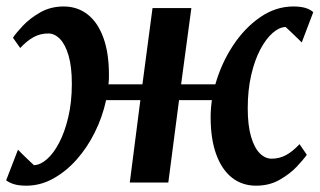

<svg xmlns="http://www.w3.org/2000/svg" viewBox="-26 -578 1012 608"><path d="M57.5 10Q34.5 10 19.2 5.5Q4 1 -6.5 -7L31 -104Q35 -100 41.5 -93.2Q48 -86.5 55.8 -79.2Q63.5 -72 70.2 -65.5Q77 -59 81.5 -55Q101.5 -55.5 122.5 -73.8Q143.5 -92 161.2 -125.8Q179 -159.5 190.2 -207Q201.5 -254.5 201.5 -312.5Q201.5 -366.5 191.2 -401.8Q181 -437 164 -454.5Q147 -472 127 -472Q101.5 -472 80.5 -460.5Q59.5 -449 38 -426L15 -458.5Q24 -472.5 46 -496Q68 -519.5 101 -538.5Q134 -557.5 175.5 -557.5Q219 -557.5 251.2 -532.5Q283.5 -507.5 301.2 -459Q319 -410.5 319 -340.5Q319 -333 318.8 -325.5Q318.5 -318 317.5 -311H425L457 -552.5H580L547.5 -311H656Q674.5 -376.5 711.2 -432.8Q748 -489 797.5 -523.2Q847 -557.5 903 -557.5Q925.5 -557.5 940.8 -553Q956 -548.5 966 -539.5L929.5 -443.5Q925.5 -447.5 918.8 -454.2Q912 -461 904.2 -468.2Q896.5 -475.5 889.8 -482Q883 -488.5 878.5 -492.5Q858.5 -492 837.5 -473.8Q816.5 -455.5 798.5 -421.8Q780.5 -388 769.5 -340.5Q758.5 -293 758.5 -235Q758.5 -181.5 768.8 -146Q779 -110.5 796.2 -93Q813.5 -75.5 834 -75.5Q859 -75.5 880 -87Q901 -98.5 922.5 -121.5L945.5 -88Q936.5 -74.5 914.5 -51Q892.5 -27.5 859.8 -8.8Q827 10 785 10Q741 10 708.8 -15.2Q676.5 -40.5 658.8 -89Q641 -137.5 641 -207Q641 -220 642 -233.5Q643 -247 645 -261H541L507 0H385L418.5 -261H310Q298.5 -207.5 274.2 -158.8Q250 -110 216.2 -72.2Q182.5 -34.5 142 -12.2Q101.5 10 57.5 10Z"/></svg>

Font: Merriweather 24pt SemiBold
Style: Italic
Weight: 600
Italic angle: -7.8°
Version: Version 2.101